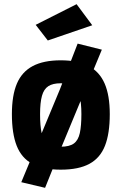

<svg xmlns="http://www.w3.org/2000/svg" viewBox="-20 -802 582 920"><path d="M274 -96 164 -108 352 -593 468 -564ZM196 98 82 71 280 -405 392 -389ZM209 -608 151 -683 347 -782 422 -681ZM271 11Q186 11 134.5 -17Q83 -45 60 -103.5Q37 -162 37 -255Q37 -345 61 -401.5Q85 -458 137 -485.5Q189 -513 271 -513Q354 -513 405.5 -485.5Q457 -458 481.5 -401.5Q506 -345 506 -255Q506 -162 483 -103.5Q460 -45 408.5 -17Q357 11 271 11ZM271 -99Q313 -99 334 -114.5Q355 -130 362.5 -164.5Q370 -199 370 -255Q370 -310 361 -342.5Q352 -375 331 -389Q310 -403 271 -403Q233 -403 211.5 -389Q190 -375 181 -342.5Q172 -310 172 -255Q172 -199 179.5 -164.5Q187 -130 208 -114.5Q229 -99 271 -99Z"/></svg>

Font: Cairo Play
Style: Bold
Weight: 700
Version: Version 3.119